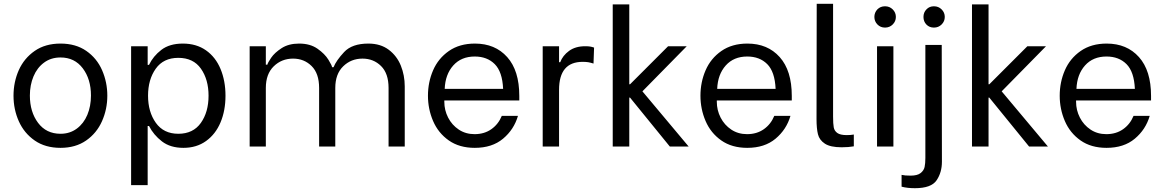

<svg xmlns="http://www.w3.org/2000/svg" viewBox="-20 -770 6121 1009"><path d="M79 -402Q107 -464 162.5 -502.5Q218 -541 298 -541Q378 -541 433.5 -502.5Q489 -464 516.5 -401Q544 -338 544 -267Q544 -196 516 -133Q488 -70 432.5 -31.5Q377 7 298 7Q218 7 162.5 -31.5Q107 -70 79 -132.5Q51 -195 51 -267Q51 -339 79 -402ZM137 -268Q137 -182 180 -124.5Q223 -67 298 -67Q347 -67 383.5 -94Q420 -121 439 -166.5Q458 -212 458 -268Q458 -354 415 -411Q372 -468 298 -468Q248 -468 211.5 -441Q175 -414 156 -368.5Q137 -323 137 -268Z M669 -527H756V-429H763Q785 -475 828 -508Q871 -541 941 -541Q1012 -541 1062.5 -505.5Q1113 -470 1139 -407.5Q1165 -345 1165 -267Q1165 -189 1139 -127Q1113 -65 1063 -29Q1013 7 944 7Q875 7 831 -27Q787 -61 763 -108H756V203H669ZM758 -267Q758 -182 799 -124.5Q840 -67 917 -67Q995 -67 1035.5 -124Q1076 -181 1076 -267Q1076 -352 1036 -409Q996 -466 917 -466Q839 -466 798.5 -409Q758 -352 758 -267Z M1292 -527H1377V-430H1385Q1387 -440 1405 -466.5Q1423 -493 1460 -517Q1497 -541 1552 -541Q1610 -541 1648.5 -514Q1687 -487 1706 -456Q1725 -425 1725 -417H1733Q1747 -452 1788.5 -496.5Q1830 -541 1916 -541Q1980 -541 2023 -508.5Q2066 -476 2086.5 -425Q2107 -374 2107 -316V0H2022V-308Q2022 -384 1982.5 -423Q1943 -462 1885 -462Q1825 -462 1783.5 -421.5Q1742 -381 1742 -308V0H1657V-308Q1657 -384 1617.5 -423Q1578 -462 1520 -462Q1460 -462 1418.5 -421.5Q1377 -381 1377 -308V0H1292Z M2229 -267Q2229 -338 2256 -400.5Q2283 -463 2339 -502Q2395 -541 2476 -541Q2582 -541 2645.5 -470Q2709 -399 2709 -266V-242H2315V-235Q2315 -191 2335 -152Q2355 -113 2391 -89Q2427 -65 2474 -65Q2525 -65 2562 -91Q2599 -117 2617 -161H2702Q2681 -89 2623.5 -41Q2566 7 2475 7Q2394 7 2338.5 -32Q2283 -71 2256 -134Q2229 -197 2229 -267ZM2624 -303Q2620 -393 2580 -433Q2540 -473 2475 -473Q2404 -473 2362 -426Q2320 -379 2317 -303Z M2832 -527H2918V-443H2924Q2937 -478 2970.5 -502.5Q3004 -527 3055 -527Q3071 -527 3080.5 -525.5Q3090 -524 3102 -520L3099 -436Q3083 -441 3071.5 -443Q3060 -445 3042 -445Q2918 -445 2918 -298V0H2832Z M3200 0V-747H3287V-327H3291L3491 -527H3589L3356 -290L3599 0H3500L3291 -257H3287V0Z M3661 -267Q3661 -338 3688 -400.5Q3715 -463 3771 -502Q3827 -541 3908 -541Q4014 -541 4077.5 -470Q4141 -399 4141 -266V-242H3747V-235Q3747 -191 3767 -152Q3787 -113 3823 -89Q3859 -65 3906 -65Q3957 -65 3994 -91Q4031 -117 4049 -161H4134Q4113 -89 4055.5 -41Q3998 7 3907 7Q3826 7 3770.5 -32Q3715 -71 3688 -134Q3661 -197 3661 -267ZM4056 -303Q4052 -393 4012 -433Q3972 -473 3907 -473Q3836 -473 3794 -426Q3752 -379 3749 -303Z M4271 -144 4272 -750H4358V-157Q4358 -119 4361.5 -100.5Q4365 -82 4380.5 -71Q4396 -60 4430 -60Q4451 -60 4467 -63V-1Q4440 4 4403 4Q4344 4 4315 -15Q4286 -34 4278.5 -64.5Q4271 -95 4271 -144Z M4589 -527H4675V0H4589ZM4591 -721Q4607 -737 4631 -737Q4655 -737 4671.5 -720.5Q4688 -704 4688 -681Q4688 -658 4671.5 -641.5Q4655 -625 4631 -625Q4607 -625 4591 -641.5Q4575 -658 4575 -681Q4575 -704 4591 -721Z M4718 211V149Q4735 153 4765 153Q4801 153 4818 139.5Q4835 126 4839 107.5Q4843 89 4843 60V-534H4929L4930 80Q4930 136 4902 177.5Q4874 219 4788 219Q4748 219 4718 211ZM4849 -721Q4864 -737 4888 -737Q4912 -737 4928.5 -720.5Q4945 -704 4945 -681Q4945 -658 4928.5 -641.5Q4912 -625 4888 -625Q4864 -625 4848.5 -641Q4833 -657 4833 -681Q4833 -705 4849 -721Z M5088 0V-747H5175V-327H5179L5379 -527H5477L5244 -290L5487 0H5388L5179 -257H5175V0Z M5549 -267Q5549 -338 5576 -400.5Q5603 -463 5659 -502Q5715 -541 5796 -541Q5902 -541 5965.5 -470Q6029 -399 6029 -266V-242H5635V-235Q5635 -191 5655 -152Q5675 -113 5711 -89Q5747 -65 5794 -65Q5845 -65 5882 -91Q5919 -117 5937 -161H6022Q6001 -89 5943.5 -41Q5886 7 5795 7Q5714 7 5658.5 -32Q5603 -71 5576 -134Q5549 -197 5549 -267ZM5944 -303Q5940 -393 5900 -433Q5860 -473 5795 -473Q5724 -473 5682 -426Q5640 -379 5637 -303Z"/></svg>

Font: Lopes Sans
Style: Regular
Weight: 400
Designer: Gabriel Lam, Diego Maldonado
Foundry: TypeRant, Foresti Design
Version: Version 4.000